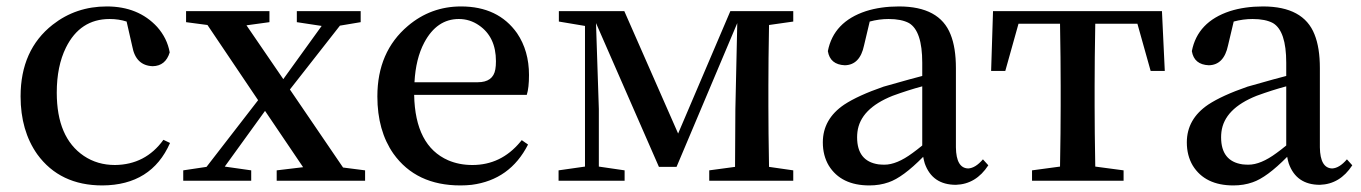

<svg xmlns="http://www.w3.org/2000/svg" viewBox="-20 -561 4225 596"><path d="M487.3 -127 507.8 -117.2Q450.2 13.7 297.9 14.6Q166 14.6 95.7 -82Q43.9 -155.3 43.9 -261.7Q43.9 -406.2 143.6 -484.4Q215.8 -541 311.5 -541Q409.2 -541 467.8 -477.5Q499 -442.4 506.8 -398.4Q494.1 -356.4 454.1 -355.5Q401.4 -357.4 390.6 -417L373 -494.1Q348.6 -502 320.3 -502Q228.5 -502 184.6 -413.1Q156.2 -355.5 156.2 -273.4Q156.2 -133.8 240.2 -77.1Q282.2 -48.8 336.9 -48.8Q431.6 -49.8 487.3 -127Z M1044.9 -41 1113.3 -32.2V0H838.9V-32.2L920.9 -42L802.7 -216.8L677.7 -43.9L759.8 -32.2V0H548.8V-32.2L621.1 -43L781.2 -250L624 -483.4L557.6 -492.2V-526.4H816.4V-492.2L745.1 -482.4L859.4 -315.4L978.5 -480.5L901.4 -492.2V-526.4H1099.6V-492.2L1035.2 -481.4L879.9 -283.2Z M1266.6 -305.7H1462.9Q1510.7 -305.7 1517.6 -345.7Q1519.5 -356.4 1519.5 -371.1Q1519.5 -446.3 1466.8 -482.4Q1438.5 -502 1404.3 -502Q1335.9 -502 1296.9 -428.7Q1270.5 -378.9 1266.6 -305.7ZM1615.2 -266.6H1265.6Q1268.6 -108.4 1371.1 -63.5Q1405.3 -48.8 1446.3 -48.8Q1535.2 -48.8 1594.7 -120.1Q1597.7 -123 1599.6 -126L1619.1 -112.3Q1563.5 -2.9 1444.3 12.7Q1426.8 14.6 1409.2 14.6Q1271.5 14.6 1201.2 -84Q1151.4 -155.3 1151.4 -261.7Q1151.4 -400.4 1246.1 -480.5Q1317.4 -541 1411.1 -541Q1526.4 -541 1585 -458Q1622.1 -403.3 1622.1 -328.1Q1622.1 -288.1 1615.2 -266.6Z M2442.4 -494.1 2367.2 -483.4Q2365.2 -372.1 2365.2 -293.9V-232.4Q2365.2 -154.3 2367.2 -43L2442.4 -32.2V0H2181.6V-32.2L2261.7 -43L2262.7 -221.7L2268.6 -489.3L2080.1 -43H2025.4L1830.1 -489.3L1838.9 -222.7V-43.9L1918.9 -32.2V0H1713.9V-32.2L1795.9 -43.9V-480.5L1714.8 -494.1V-526.4H1918L2085 -146.5L2247.1 -526.4H2442.4Z M2842.8 -109.4V-293Q2798.8 -281.2 2751 -263.7Q2650.4 -223.6 2641.6 -151.4Q2640.6 -142.6 2640.6 -134.8Q2640.6 -60.5 2707 -50.8Q2716.8 -49.8 2725.6 -49.8Q2763.7 -49.8 2812.5 -85.9Q2826.2 -95.7 2842.8 -109.4ZM3031.2 -66.4 3047.9 -47.9Q3009.8 10.7 2947.3 12.7Q2874 12.7 2850.6 -53.7Q2847.7 -63.5 2845.7 -74.2Q2782.2 -9.8 2738.3 4.9Q2710.9 14.6 2678.7 14.6Q2590.8 14.6 2552.7 -46.9Q2534.2 -78.1 2534.2 -119.1Q2534.2 -191.4 2600.6 -236.3Q2643.6 -264.6 2722.7 -292Q2822.3 -320.3 2842.8 -325.2V-366.2Q2842.8 -464.8 2801.8 -489.3Q2778.3 -502 2738.3 -502Q2709 -502 2679.7 -494.1L2662.1 -419.9Q2649.4 -359.4 2602.5 -358.4Q2556.6 -360.4 2549.8 -402.3Q2567.4 -493.2 2668 -526.4Q2713.9 -541 2770.5 -541Q2896.5 -541 2930.7 -454.1Q2947.3 -413.1 2947.3 -349.6V-103.5Q2948.2 -39.1 2985.4 -38.1Q3007.8 -39.1 3031.2 -66.4Z M3510.7 -487.3H3379.9Q3377.9 -376 3377.9 -293.9V-232.4Q3377.9 -155.3 3379.9 -43.9L3467.8 -32.2V0H3183.6V-32.2L3270.5 -43.9Q3272.5 -155.3 3272.5 -232.4V-293.9Q3272.5 -376 3270.5 -487.3H3141.6L3100.6 -340.8H3056.6L3062.5 -526.4H3586.9L3595.7 -340.8H3551.8Z M3972.7 -109.4V-293Q3928.7 -281.2 3880.9 -263.7Q3780.3 -223.6 3771.5 -151.4Q3770.5 -142.6 3770.5 -134.8Q3770.5 -60.5 3836.9 -50.8Q3846.7 -49.8 3855.5 -49.8Q3893.6 -49.8 3942.4 -85.9Q3956.1 -95.7 3972.7 -109.4ZM4161.1 -66.4 4177.7 -47.9Q4139.6 10.7 4077.1 12.7Q4003.9 12.7 3980.5 -53.7Q3977.5 -63.5 3975.6 -74.2Q3912.1 -9.8 3868.2 4.9Q3840.8 14.6 3808.6 14.6Q3720.7 14.6 3682.6 -46.9Q3664.1 -78.1 3664.1 -119.1Q3664.1 -191.4 3730.5 -236.3Q3773.4 -264.6 3852.5 -292Q3952.1 -320.3 3972.7 -325.2V-366.2Q3972.7 -464.8 3931.6 -489.3Q3908.2 -502 3868.2 -502Q3838.9 -502 3809.6 -494.1L3792 -419.9Q3779.3 -359.4 3732.4 -358.4Q3686.5 -360.4 3679.7 -402.3Q3697.3 -493.2 3797.9 -526.4Q3843.8 -541 3900.4 -541Q4026.4 -541 4060.5 -454.1Q4077.1 -413.1 4077.1 -349.6V-103.5Q4078.1 -39.1 4115.2 -38.1Q4137.7 -39.1 4161.1 -66.4Z"/></svg>

Font: GenYoMin JP SemiBold
Style: Regular
Weight: 600
Version: Version 1.001;PS 1;hotconv 16.6.51;makeotf.lib2.5.65220 DEVE